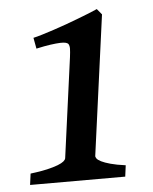

<svg xmlns="http://www.w3.org/2000/svg" viewBox="-47 -648 550 689"><g transform="rotate(-5 227.5 -304.0)"><path d="M376.5 0H33.7L39.1 -40.5Q75.2 -44.9 99.4 -50.5Q123.5 -56.2 138.4 -62Q153.3 -67.9 159.9 -73.5Q166.5 -79.1 167.5 -84.5L216.3 -444.3Q218.8 -463.9 219 -474.6Q219.2 -485.4 214.8 -492.2Q212.4 -495.1 205.6 -497.1Q198.7 -499 185.3 -498.5Q171.9 -498 150.9 -495.1Q129.9 -492.2 99.1 -485.4L91.8 -524.9Q105 -527.8 124.3 -533.7Q143.6 -539.6 165.8 -546.9Q188 -554.2 211.7 -562.7Q235.4 -571.3 257.1 -579.6Q278.8 -587.9 297.1 -595.2Q315.4 -602.5 327.1 -607.9L344.2 -587.4L275.9 -84.5Q274.9 -79.6 279.1 -74Q283.2 -68.4 294.9 -62.5Q306.6 -56.6 327.6 -50.8Q348.6 -44.9 381.8 -40.5Z"/></g></svg>

Font: Gentium Basic
Style: Bold Italic
Weight: 700
Italic angle: -8°
Designer: J. Victor Gaultney and Annie Olsen
Foundry: SIL International
Version: Version 1.102; 2013; Maintenance release